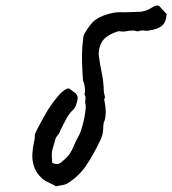

<svg xmlns="http://www.w3.org/2000/svg" viewBox="-20 -653 604 673"><path d="M176 0Q170 -4 160.5 -8.5Q151 -13 142 -17.5Q133 -22 128 -27Q106 -47 99 -70Q92 -93 93.5 -114.5Q95 -136 98.5 -151.5Q102 -167 102 -172Q101 -181 105.5 -189.5Q110 -198 113 -205Q132 -241 147.5 -267Q163 -293 193 -327Q200 -333 207 -338Q214 -343 222 -343L245 -326Q251 -320 252 -313Q253 -306 250 -296Q248 -289 245.5 -282Q243 -275 238 -270Q221 -254 211 -234Q201 -214 191 -195Q189 -186 183 -180Q177 -174 174 -165Q173 -159 170.5 -152Q168 -145 166 -137Q161 -120 161.5 -108Q162 -96 163 -82Q171 -78 180 -78Q189 -78 197 -86Q217 -103 225 -115Q233 -127 238 -140Q243 -153 253 -171Q262 -187 269 -212Q276 -237 279 -260Q282 -283 279 -290Q278 -296 279.5 -305Q281 -314 276 -322Q278 -326 278 -335Q278 -344 276 -354.5Q274 -365 271 -370Q268 -411 267.5 -438.5Q267 -466 268.5 -487Q270 -508 273 -528Q275 -535 287 -552.5Q299 -570 309 -579Q326 -594 356.5 -603Q387 -612 409 -610Q411 -610 423.5 -610Q436 -610 451.5 -611Q467 -612 476 -612Q484 -614 491.5 -616Q499 -618 517 -629Q529 -636 538 -632L564 -604Q563 -577 548.5 -563.5Q534 -550 496 -545Q490 -545 483 -546Q476 -547 470 -545Q464 -542 458 -544Q452 -546 446 -546Q435 -546 422.5 -543.5Q410 -541 397 -544Q361 -534 343.5 -514.5Q326 -495 326 -461Q330 -428 336.5 -398.5Q343 -369 344 -332Q345 -324 347 -317.5Q349 -311 345 -304Q351 -279 350.5 -257Q350 -235 344 -224Q342 -218 341.5 -199Q341 -180 331 -160Q308 -112 283.5 -75Q259 -38 221 -13Q213 -7 202.5 -5Q192 -3 176 0Z"/></svg>

Font: Caveat Medium
Style: Regular
Weight: 500
Designer: Pablo Impallari
Foundry: Pablo Impallari
Version: Version 2.000